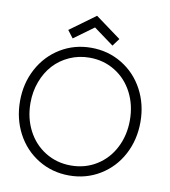

<svg xmlns="http://www.w3.org/2000/svg" viewBox="-92 -922 896 1013"><g transform="rotate(10 356.0 -416.0)"><path d="M239.5 -703.5 209 -743.5 346 -843.5 483 -743 453 -702.5 346 -781ZM23.5 -330.5Q23.5 -425.5 65.5 -503.8Q107.5 -582 181.5 -627Q255.5 -672 346 -672Q436.5 -672 510.8 -627Q585 -582 626.8 -503.8Q668.5 -425.5 668.5 -330.5Q668.5 -235 627 -156.8Q585.5 -78.5 511.2 -33.2Q437 12 346 12Q255 12 180.8 -33.2Q106.5 -78.5 65 -156.8Q23.5 -235 23.5 -330.5ZM79.5 -330.5Q79.5 -249.5 113.5 -183.5Q147.5 -117.5 208.8 -79.5Q270 -41.5 346 -41.5Q422.5 -41.5 483.5 -79.5Q544.5 -117.5 578.2 -183.5Q612 -249.5 612 -330.5Q612 -411.5 578.2 -477.2Q544.5 -543 483.5 -581Q422.5 -619 346 -619Q289 -619 239.2 -596.8Q189.5 -574.5 154.5 -536.2Q119.5 -498 99.5 -444.5Q79.5 -391 79.5 -330.5Z"/></g></svg>

Font: League Spartan Light
Style: Regular
Weight: 277
Foundry: The League of Moveable Type
Version: Version 2.002